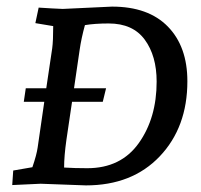

<svg xmlns="http://www.w3.org/2000/svg" viewBox="-20 -556 607 581"><path d="M170 -529 319 -536Q429 -536 488 -475.5Q547 -415 547 -310Q547 -171 463.5 -83Q380 5 240 5L103 0L17 4L20 -40L78 -50Q91 -88 94 -110L114 -248H52L58 -289H120L138 -410Q141 -432 141 -477L87 -486L97 -533Q142 -530 170 -529ZM244 -47Q346 -47 400 -123Q454 -199 454 -309Q454 -387 418 -436Q382 -485 309 -485Q267 -485 237 -480Q226 -440 221 -405L204 -289H301L291 -248H198L181 -133Q174 -84 174 -49Q206 -47 244 -47Z"/></svg>

Font: Andada SC
Style: Italic
Weight: 400
Italic angle: -8.29999°
Designer: Carolina Giovagnoli
Foundry: Carolina Giovagnoli
Version: Version 1.003